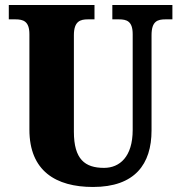

<svg xmlns="http://www.w3.org/2000/svg" viewBox="-20 -734 720 764"><path d="M350 10C517 10 583 -81 583 -215V-594C583 -650 607 -657 639 -657H666V-714H427V-657H453C484 -657 508 -650 508 -598V-217C508 -110 456 -66 394 -66C318 -66 274 -100 274 -210V-594C274 -650 300 -657 330 -657H356V-714H15V-657H41C72 -657 97 -650 97 -598V-218C97 -54 202 10 350 10Z"/></svg>

Font: Noto Serif Sinhala Condensed Black
Style: Regular
Weight: 900
Width: 3
Designer: Jelle Bosma - Monotype Design Team
Foundry: Monotype Imaging Inc.
Version: Version 2.007